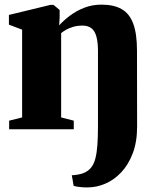

<svg xmlns="http://www.w3.org/2000/svg" viewBox="-20 -558 664 829"><path d="M361 251Q348 251.5 334.8 250.5Q321.5 249.5 311.5 247.8Q301.5 246 298 244.5L290 198.5Q297.5 199 315.5 196Q333.5 193 346 187Q363.5 178.5 374.8 163.8Q386 149 392 125.5Q398 102 400.5 68Q403 34 403 -13.5V-337.5Q403 -376 396.2 -400.2Q389.5 -424.5 374.8 -436Q360 -447.5 336.5 -447.5Q314 -447.5 296.2 -442.2Q278.5 -437 265.8 -429.8Q253 -422.5 244 -415V-51L298.5 -37V0H19.5V-37L75.5 -51V-430L18.5 -451.5V-493.5L198 -537H211L237.5 -515V-482.5L235.5 -448.5Q256 -471 283.5 -491.5Q311 -512 345 -525Q379 -538 418.5 -538Q471 -538 505 -518.8Q539 -499.5 555.2 -456Q571.5 -412.5 571.5 -339.5L572 -12Q572 55 553 104.5Q534 154 502.8 186.8Q471.5 219.5 434.2 235.2Q397 251 361 251Z"/></svg>

Font: Merriweather 96pt Black
Style: Regular
Weight: 900
Version: Version 2.100